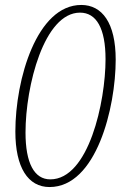

<svg xmlns="http://www.w3.org/2000/svg" viewBox="-20 -744 499 775"><path d="M180 11C369 11 447 -310 447 -503C447 -652 392 -724 308 -724C129 -724 42 -425 42 -213C42 -68 93 11 180 11ZM183 -20C118 -20 83 -86 83 -209C83 -397 158 -693 303 -693C369 -693 406 -630 406 -505C406 -333 338 -20 183 -20Z"/></svg>

Font: Noto Serif Condensed ExtraLight
Style: Italic
Weight: 200
Width: 3
Italic angle: -12°
Designer: Monotype Design Team
Foundry: Monotype Imaging Inc.
Version: Version 2.013